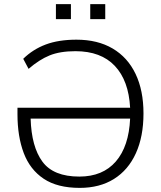

<svg xmlns="http://www.w3.org/2000/svg" viewBox="-20 -906 783 934"><path d="M368 8Q259 8 192.5 -36.5Q126 -81 95.5 -161.5Q65 -242 65 -351V-382H613Q606 -514 538.5 -585.5Q471 -657 347 -657Q272 -657 221.5 -636.5Q171 -616 119 -571L93 -620Q140 -666 202.5 -689.5Q265 -713 352 -713Q455 -713 528 -670Q601 -627 639.5 -546.5Q678 -466 678 -354Q678 -242 641 -160.5Q604 -79 534.5 -35.5Q465 8 368 8ZM366 -47Q480 -47 543.5 -120.5Q607 -194 613 -329H129Q133 -192 186.5 -119.5Q240 -47 366 -47ZM419 -813V-886H492V-813ZM252 -813V-886H325V-813Z"/></svg>

Font: Mulish Light
Style: Regular
Weight: 300
Designer: Vernon Adams
Foundry: Vernon Adams
Version: Version 3.603; ttfautohint (v1.8.3)